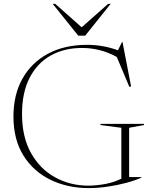

<svg xmlns="http://www.w3.org/2000/svg" viewBox="-20 -955 792 985"><path d="M642.5 -46.5H705.5V-44Q673.5 -29 627.2 -16.8Q581 -4.5 530.5 2.8Q480 10 435.5 10Q326.5 10 238.8 -32.8Q151 -75.5 100 -157.5Q49 -239.5 49 -357.5Q49 -469.5 95.5 -552Q142 -634.5 226.8 -679.8Q311.5 -725 426.5 -725Q509.5 -725 585 -697L606 -739.5H608.5L652.5 -511.5L643.5 -509.5L579 -663Q533.5 -687.5 489.5 -698.2Q445.5 -709 400.5 -709Q309.5 -709 240.2 -670.2Q171 -631.5 132 -556Q93 -480.5 93 -370.5Q93 -251.5 139.5 -169.2Q186 -87 263.5 -44.8Q341 -2.5 434 -2.5Q477 -3 521.8 -11.5Q566.5 -20 602.5 -38.5V-299.5L495.5 -313.5V-319.5H719V-313.5L642.5 -299.5ZM547.5 -935 417 -772H381.5L250.5 -935H263.5L399 -815L534.5 -935Z"/></svg>

Font: Newsreader 72pt ExtraLight
Style: Regular
Weight: 275
Designer: Hugues Gentile
Foundry: Production Type
Version: Version 1.003; ttfautohint (v1.8.3)